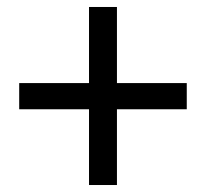

<svg xmlns="http://www.w3.org/2000/svg" viewBox="-20 -583 590 550"><path d="M515 -270H315V-53H235V-270H35V-345H235V-563H315V-345H515Z"/></svg>

Font: Farro Light
Style: Regular
Weight: 300
Designer: Aceler Chua
Foundry: Grayscale Limited
Version: Version 1.101